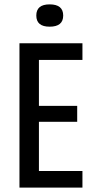

<svg xmlns="http://www.w3.org/2000/svg" viewBox="-20 -858 427 878"><path d="M69 0V-660H357V-584H158V-374H333V-301H158V-76H357V0ZM207 -736Q146 -736 146 -787Q146 -838 207 -838Q269 -838 269 -787Q269 -736 207 -736Z"/></svg>

Font: Bricolage Grotesque 10pt Condensed
Style: Regular
Weight: 400
Width: 3
Designer: Mathieu Triay
Foundry: Atelier Triay
Version: Version 1.000; ttfautohint (v1.8.4.7-5d5b);gftools[0.9.29]